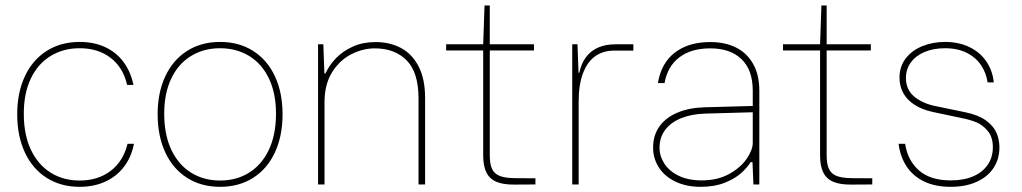

<svg xmlns="http://www.w3.org/2000/svg" viewBox="-20 -685 3795 713"><path d="M43.9 -260.7Q43.9 -340.8 72.3 -401.6Q100.6 -462.4 153.1 -495.8Q205.6 -529.3 275.9 -529.3Q329.1 -529.3 370.6 -510Q412.1 -490.7 438.7 -454.8Q465.3 -418.9 475.6 -369.6H452.1Q437 -435.1 390.4 -470.5Q343.8 -505.9 275.9 -505.9Q214.8 -505.9 167.5 -476.8Q120.1 -447.8 94 -392.3Q67.9 -336.9 68.4 -260.3Q68.8 -182.6 95.5 -127.4Q122.1 -72.3 168.7 -43.5Q215.3 -14.6 275.9 -14.6Q343.3 -14.6 390.4 -50Q437.5 -85.4 453.6 -150.9H477.5Q467.8 -101.6 440.4 -65.7Q413.1 -29.8 370.8 -10.5Q328.6 8.8 275.9 8.8Q205.6 8.8 153.1 -24.7Q100.6 -58.1 72.3 -119.1Q43.9 -180.2 43.9 -260.7Z M565.4 -260.7Q565.4 -340.8 593.8 -401.6Q622.1 -462.4 674.6 -495.8Q727.1 -529.3 797.4 -529.3V-505.9Q736.3 -505.9 689 -476.8Q641.6 -447.8 615.5 -392.3Q589.4 -336.9 589.8 -260.3Q590.3 -182.6 616.9 -127.4Q643.6 -72.3 690.2 -43.5Q736.8 -14.6 797.4 -14.6V8.8Q727.1 8.8 674.6 -24.7Q622.1 -58.1 593.8 -119.1Q565.4 -180.2 565.4 -260.7ZM1004.9 -260.3Q1005.4 -336.9 979.2 -392.3Q953.1 -447.8 905.8 -476.8Q858.4 -505.9 797.4 -505.9V-529.3Q867.7 -529.3 920.2 -495.8Q972.7 -462.4 1001 -401.6Q1029.3 -340.8 1029.3 -260.7Q1029.3 -180.2 1001 -119.1Q972.7 -58.1 920.2 -24.7Q867.7 8.8 797.4 8.8V-14.6Q857.9 -14.6 904.5 -43.5Q951.2 -72.3 977.8 -127.4Q1004.4 -182.6 1004.9 -260.3Z M1184.6 -415 1185.1 -336.9V0H1161.1V-520.5H1180.7ZM1372.1 -505.4Q1328.1 -505.4 1285.2 -483.9Q1242.2 -462.4 1213.6 -417.2Q1185.1 -372.1 1185.1 -305.2L1183.6 -412.1H1188.5Q1202.6 -442.9 1228 -469.2Q1253.4 -495.6 1290.8 -512.2Q1328.1 -528.8 1374.5 -528.8Q1427.7 -528.8 1469 -506.8Q1510.3 -484.9 1534.4 -438.5Q1558.6 -392.1 1558.6 -321.3V0H1534.2V-319.3Q1534.2 -416.5 1490 -460.9Q1445.8 -505.4 1372.1 -505.4Z M1774.4 -106.9V-520.5L1779.3 -664.6H1798.8V-108.4Q1798.8 -75.2 1807.6 -57.1Q1816.4 -39.1 1836.2 -31.5Q1856 -23.9 1892.6 -23.4L1968.3 -22.9V0L1891.1 0.5Q1849.1 1 1823.7 -9.8Q1798.3 -20.5 1786.4 -44.2Q1774.4 -67.9 1774.4 -106.9ZM1636.7 -520.5H1962.9V-497.6H1636.7Z M2127.4 -415H2131.3Q2138.7 -450.2 2156.7 -473.6Q2174.8 -497.1 2202.1 -508.8Q2229.5 -520.5 2265.1 -520.5H2332V-497.1H2260.3Q2221.2 -497.1 2191.9 -477.3Q2162.6 -457.5 2145.8 -415Q2128.9 -372.6 2128.9 -307.6ZM2128.4 -415 2128.9 -336.9V0H2105V-520.5H2124.5Z M2405.3 -136.7Q2405.3 -183.1 2429.4 -216.3Q2453.6 -249.5 2497.1 -267.3Q2540.5 -285.2 2597.7 -286.6L2775.4 -291.5V-348.1Q2775.4 -425.3 2733.6 -465.3Q2691.9 -505.4 2617.7 -505.4Q2546.9 -505.4 2502.9 -472.2Q2459 -439 2447.8 -376.5H2423.3Q2430.2 -421.4 2453.6 -455.6Q2477.1 -489.7 2518.6 -509.3Q2560.1 -528.8 2618.2 -528.8Q2673.3 -528.8 2714.1 -508.1Q2754.9 -487.3 2777.3 -446.8Q2799.8 -406.2 2799.8 -348.6V0H2777.8L2774.4 -83H2767.6Q2754.9 -62.5 2731.7 -41.7Q2708.5 -21 2670.7 -6.1Q2632.8 8.8 2582 8.8Q2528.8 8.8 2488.5 -10.5Q2448.2 -29.8 2426.8 -63Q2405.3 -96.2 2405.3 -136.7ZM2775.4 -154.3V-268.1L2599.6 -263.2Q2548.3 -261.7 2510 -246.3Q2471.7 -231 2450.4 -202.9Q2429.2 -174.8 2429.2 -136.7Q2429.2 -105 2447.3 -77.1Q2465.3 -49.3 2500.7 -32.2Q2536.1 -15.1 2585.4 -15.1Q2645 -15.1 2688 -39.1Q2731 -63 2753.2 -95.9Q2775.4 -128.9 2775.4 -154.3Z M3025.4 -106.9V-520.5L3030.3 -664.6H3049.8V-108.4Q3049.8 -75.2 3058.6 -57.1Q3067.4 -39.1 3087.2 -31.5Q3106.9 -23.9 3143.6 -23.4L3219.2 -22.9V0L3142.1 0.5Q3100.1 1 3074.7 -9.8Q3049.3 -20.5 3037.4 -44.2Q3025.4 -67.9 3025.4 -106.9ZM2887.7 -520.5H3213.9V-497.6H2887.7Z M3316.9 -150.9H3341.3Q3350.6 -88.9 3392.8 -52Q3435.1 -15.1 3510.7 -15.1Q3560.1 -15.1 3595.2 -30.8Q3630.4 -46.4 3648.7 -74.2Q3667 -102.1 3667 -138.2Q3667 -176.3 3647.7 -199Q3628.4 -221.7 3605.5 -231Q3582.5 -240.2 3555.7 -245.6L3446.8 -268.6Q3404.8 -277.3 3376.5 -295.7Q3348.1 -314 3334.2 -339.6Q3320.3 -365.2 3320.3 -396.5Q3320.3 -438.5 3343.8 -468.5Q3367.2 -498.5 3405.8 -513.9Q3444.3 -529.3 3489.7 -529.3Q3540 -529.3 3579.3 -510.5Q3618.7 -491.7 3642.3 -457.5Q3666 -423.3 3670.4 -378.9H3647.5Q3642.6 -413.6 3623.5 -442.4Q3604.5 -471.2 3570.6 -488.5Q3536.6 -505.9 3489.7 -505.9Q3446.3 -505.9 3413.3 -491.9Q3380.4 -478 3362.3 -452.9Q3344.2 -427.7 3344.2 -395.5Q3344.2 -352.1 3375 -326.4Q3405.8 -300.8 3454.1 -291L3564.9 -268.1Q3612.8 -258.3 3640.9 -238Q3668.9 -217.8 3680.2 -192.4Q3691.4 -167 3691.4 -137.7Q3691.4 -94.7 3669.7 -61.5Q3647.9 -28.3 3606.9 -9.8Q3565.9 8.8 3510.3 8.8Q3453.1 8.8 3411.9 -11Q3370.6 -30.8 3346.9 -66.7Q3323.2 -102.5 3316.9 -150.9Z"/></svg>

Font: Wand UI Pro
Style: Regular
Weight: 400
Designer: Andreas Faust
Version: Version 1.003;FEAKit 1.0